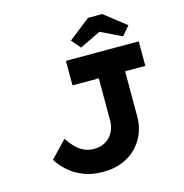

<svg xmlns="http://www.w3.org/2000/svg" viewBox="-130 -1036 1116 1166"><g transform="rotate(-15 428.0 -453.5)"><path d="M377.2 10Q314.6 10 267 -6.4Q219.4 -22.9 186 -47.3Q152.5 -71.7 130.9 -97Q109.2 -122.3 99.1 -139.9L199.4 -244.7Q211.5 -227.9 225.9 -209.5Q240.3 -191.1 259.4 -175.2Q278.4 -159.4 302.8 -149.3Q327.2 -139.2 358.8 -139.2Q401.3 -139.2 432.2 -158.1Q463.1 -176.9 479.7 -209.3Q496.3 -241.7 496.3 -280.8V-545.8H330.8V-700H788.7V-545.8H661.7V-261Q661.7 -204.6 641.9 -155.5Q622 -106.4 584.9 -69.1Q547.9 -31.7 495.7 -10.9Q443.4 10 377.2 10ZM440.9 -753.9 391.8 -810.7 527.9 -917.4H617.5L753.6 -810.7L704.5 -753.9L557.9 -825.2H587.5Z"/></g></svg>

Font: Lexend Tera
Style: Regular
Weight: 400
Designer: Bonnie Shaver-Troup, Thomas Jockin
Foundry: Lexend
Version: Version 1.007